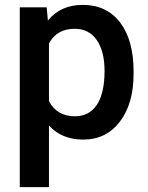

<svg xmlns="http://www.w3.org/2000/svg" viewBox="-20 -558 603 781"><path d="M523.4 -266.1C523.4 -351.6 505.4 -418 468.8 -466.3C432.1 -514.2 381.3 -538.1 316.9 -538.1C256.8 -538.1 209.5 -517.1 174.8 -474.6L169.9 -528.3H60.5V203.1H179.2V-47.4C213.9 -9.3 260.3 9.8 318.4 9.8C380.9 9.8 430.7 -14.6 467.8 -63.5C504.9 -111.8 523.4 -177.2 523.4 -258.8ZM405.3 -269C405.3 -145.5 360.4 -85 284.7 -85C235.8 -85 200.7 -105.5 179.2 -146.5V-380.9C200.2 -420.9 235.4 -440.9 283.7 -440.9C322.8 -440.9 353 -425.3 374 -394.5C395 -363.8 405.3 -321.8 405.3 -269Z"/></svg>

Font: Roboto Medium
Style: Regular
Weight: 500
Designer: Google
Version: Version 2.137; 2017